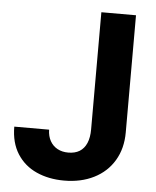

<svg xmlns="http://www.w3.org/2000/svg" viewBox="-52 -751 652 805"><g transform="rotate(5 274.0 -348.5)"><path d="M487.8 -707V-213.8Q487.8 -146.2 457.6 -95.6Q427.5 -45 373 -17.6Q318.6 9.8 247.6 9.8Q182.4 9.8 131 -13.4Q79.6 -36.5 49.8 -83.2Q20.1 -129.9 20.1 -197.4H166.7Q167.2 -169.8 178.5 -149.8Q189.8 -129.8 209.3 -119.3Q228.8 -108.7 254.8 -108.7Q283.1 -108.7 302.4 -120.5Q321.7 -132.4 331.9 -156Q342 -179.6 342 -213.8V-707Z"/></g></svg>

Font: Pretendard GOV Variable
Style: Regular
Weight: 400
Designer: Base glyphs from Inter by Rasmus Andersson; Hangul glyphs from Noto Sans CJK(Source Han Sans) by Jang Soo-young and Kang
Foundry: Kil Hyung-jin
Version: Version 1.307;Glyphs 3.2 (3192)